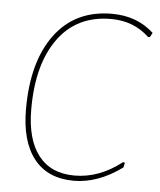

<svg xmlns="http://www.w3.org/2000/svg" viewBox="-49 -684 608 731"><g transform="rotate(5 255.0 -318.0)"><path d="M350 -641Q446 -641 510 -582L501 -565H494Q435 -621 348 -621Q218 -621 146.5 -523Q75 -425 75 -253Q75 -138 122.5 -76.5Q170 -15 261 -15Q355 -15 441 -82L448 -80L444 -62Q352 5 260 5Q160 5 107.5 -61.5Q55 -128 55 -251Q55 -433 132.5 -537Q210 -641 350 -641Z"/></g></svg>

Font: Alegreya Sans Thin
Style: Italic
Weight: 100
Italic angle: -7°
Designer: Juan Pablo del Peral
Foundry: Huerta Tipografica
Version: Version 2.007